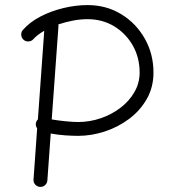

<svg xmlns="http://www.w3.org/2000/svg" viewBox="-20 -705 679 752"><path d="M72.3 -549.3Q64 -556.6 63.2 -568.1Q62.5 -579.6 69.8 -587.9Q96.7 -618.7 138.7 -640.4Q180.7 -662.1 229 -673.6Q277.3 -685.1 322.8 -685.1Q396.5 -685.1 454.8 -649.4Q513.2 -613.8 547.1 -553.7Q581.1 -493.7 581.1 -420.9Q581.1 -363.3 554.9 -317.4Q528.8 -271.5 485.6 -239.3Q442.4 -207 390.1 -189.9Q337.9 -172.9 285.6 -172.9Q266.1 -172.9 236.3 -174.8Q206.5 -176.8 178.7 -182.1L165.5 2Q164.6 13.2 156 20.5Q147.5 27.8 136.2 26.9Q125 25.9 117.7 17.6Q110.4 9.3 111.3 -2L125.5 -202.1Q116.7 -214.4 122.1 -228Q124 -233.4 128.4 -237.3L153.3 -584.5Q126 -568.8 110.8 -551.8Q103.5 -543.5 92 -542.7Q80.6 -542 72.3 -549.3ZM209 -603 182.6 -237.3Q207 -232.9 237.5 -230Q268.1 -227.1 285.6 -227.1Q331.1 -227.1 374 -241.7Q417 -256.3 451.4 -282.5Q485.8 -308.6 506.3 -344Q526.9 -379.4 526.9 -420.9Q526.9 -479.5 500 -526.9Q473.1 -574.2 427 -602.1Q380.9 -629.9 322.8 -629.9Q294.9 -629.9 265.6 -624.3Q236.3 -618.7 208.5 -609.4Q209 -606.4 209 -603Z"/></svg>

Font: Mikhak-DS2-FD Light
Style: Regular
Weight: 300
Designer: Amin Abedi
Version: Version 3.2